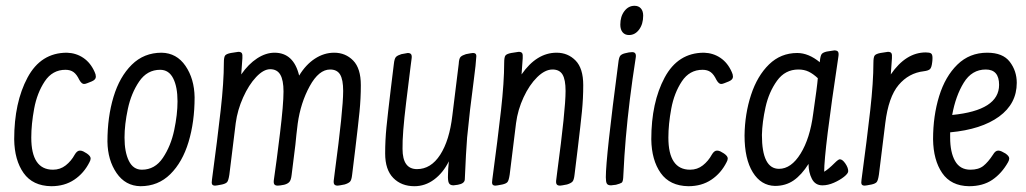

<svg xmlns="http://www.w3.org/2000/svg" viewBox="-20 -633 3543 663"><path d="M157 10Q93 9 61.5 -35.5Q30 -80 29 -152Q29 -279 75 -365Q121 -451 211 -451Q243 -450 268 -433Q293 -416 307 -384Q311 -376 311 -368Q311 -358 297 -352L282 -346Q275 -343 270 -343Q262 -343 254 -357Q245 -376 234 -384Q223 -392 206 -392Q161 -392 134.5 -352Q108 -312 98 -258Q88 -204 88 -158Q88 -47 163 -47Q188 -47 207 -62Q226 -77 238 -99Q246 -113 256 -113Q262 -113 268 -110L280 -103Q293 -94 293 -86Q293 -80 289 -73Q270 -35 236.5 -12.5Q203 10 157 10Z M652 -297Q652 -212 631 -142.5Q610 -73 568 -31.5Q526 10 465 10Q413 9 382.5 -35.5Q352 -80 351 -144Q351 -229 372 -298.5Q393 -368 435 -409.5Q477 -451 538 -451Q590 -450 620.5 -405.5Q651 -361 652 -297ZM593 -283Q593 -333 578 -362.5Q563 -392 533 -392Q488 -392 460.5 -351.5Q433 -311 421.5 -257Q410 -203 410 -158Q410 -108 425 -77.5Q440 -47 470 -47Q515 -47 542.5 -88Q570 -129 581.5 -183.5Q593 -238 593 -283Z M1000 -133Q991 -59 987 -29Q985 -11 979 -4.5Q973 2 961 5Q946 8 939 8Q930 8 927 3Q924 -2 926 -14Q935 -75 947 -174Q959 -273 959 -317Q959 -356 948 -375Q937 -394 913 -394Q890 -394 864.5 -367Q839 -340 819.5 -296.5Q800 -253 794 -208L772 -30Q769 -10 764.5 -4.5Q760 1 747 4Q727 8 723 8Q715 8 712.5 3.5Q710 -1 712 -13Q731 -154 742 -252Q753 -350 753 -416Q753 -436 757.5 -441.5Q762 -447 777 -450Q801 -454 803 -454Q812 -454 815 -449.5Q818 -445 817 -432L813 -376Q838 -412 868 -431.5Q898 -451 928 -451Q994 -451 1013 -372Q1036 -410 1067.5 -430.5Q1099 -451 1134 -451Q1173 -451 1199.5 -424Q1226 -397 1226 -339Q1226 -293 1221.5 -248Q1217 -203 1207 -120L1196 -30Q1194 -11 1188.5 -5.5Q1183 0 1170 4Q1150 8 1146 8Q1137 8 1134 3Q1131 -2 1133 -14L1136 -38Q1165 -254 1165 -319Q1165 -358 1154.5 -375.5Q1144 -393 1120 -393Q1081 -393 1049.5 -335.5Q1018 -278 1008 -206Q1003 -166 1000 -133Z M1411 10Q1366 10 1338 -18.5Q1310 -47 1310 -103Q1310 -149 1314.5 -194Q1319 -239 1329 -322L1340 -412Q1342 -431 1347.5 -436.5Q1353 -442 1366 -446Q1386 -450 1388 -450Q1397 -450 1400 -445Q1403 -440 1401 -428L1398 -405Q1396 -390 1382.5 -279.5Q1369 -169 1370 -119Q1370 -49 1420 -49Q1468 -49 1500 -98.5Q1532 -148 1542 -234L1564 -412Q1565 -431 1570.5 -436.5Q1576 -442 1589 -446Q1609 -450 1613 -450Q1621 -450 1623.5 -445.5Q1626 -441 1624 -429Q1624 -418 1616 -356Q1602 -252 1593 -158Q1589 -109 1585 -13Q1584 1 1561 5Q1549 7 1546 7Q1534 7 1530 -1Q1526 -9 1527 -30Q1527 -48 1530 -76Q1510 -36 1479 -13Q1448 10 1411 10Z M1721 -416Q1721 -436 1725.5 -441.5Q1730 -447 1745 -450Q1769 -454 1771 -454Q1780 -454 1783 -449.5Q1786 -445 1785 -432L1781 -376Q1833 -451 1902 -451Q1941 -451 1967.5 -424Q1994 -397 1994 -339Q1994 -293 1989.5 -248Q1985 -203 1975 -120L1964 -30Q1962 -11 1956.5 -5.5Q1951 0 1938 4Q1918 8 1914 8Q1905 8 1902 3Q1899 -2 1901 -14L1904 -38Q1933 -254 1933 -319Q1933 -358 1922.5 -375.5Q1912 -393 1888 -393Q1862 -393 1835 -366.5Q1808 -340 1788 -297Q1768 -254 1762 -208L1740 -30Q1737 -10 1732.5 -4.5Q1728 1 1715 4Q1695 8 1691 8Q1683 8 1680.5 3.5Q1678 -1 1680 -13Q1699 -154 1710 -252Q1721 -350 1721 -416Z M2132 -19Q2136 -102 2141 -157Q2152 -285 2175 -432Q2177 -443 2174 -448Q2171 -453 2163 -453Q2153 -453 2138 -449Q2126 -446 2121.5 -440Q2117 -434 2115 -415Q2072 -89 2072 -21Q2072 -5 2075.5 1Q2079 7 2090 7Q2093 7 2107 5Q2122 1 2126.5 -2Q2131 -5 2132 -19ZM2201 -579Q2201 -550 2187 -531Q2173 -512 2152 -512Q2138 -512 2130 -521.5Q2122 -531 2122 -548Q2122 -576 2136 -594.5Q2150 -613 2171 -613Q2185 -613 2193 -604Q2201 -595 2201 -579Z M2357 10Q2293 9 2261.5 -35.5Q2230 -80 2229 -152Q2229 -279 2275 -365Q2321 -451 2411 -451Q2443 -450 2468 -433Q2493 -416 2507 -384Q2511 -376 2511 -368Q2511 -358 2497 -352L2482 -346Q2475 -343 2470 -343Q2462 -343 2454 -357Q2445 -376 2434 -384Q2423 -392 2406 -392Q2361 -392 2334.5 -352Q2308 -312 2298 -258Q2288 -204 2288 -158Q2288 -47 2363 -47Q2388 -47 2407 -62Q2426 -77 2438 -99Q2446 -113 2456 -113Q2462 -113 2468 -110L2480 -103Q2493 -94 2493 -86Q2493 -80 2489 -73Q2470 -35 2436.5 -12.5Q2403 10 2357 10Z M2909 -42Q2909 -34 2894.5 -22.5Q2880 -11 2859.5 -2Q2839 7 2820 7Q2795 7 2783.5 -15.5Q2772 -38 2772 -67Q2748 -29 2720.5 -10Q2693 9 2656 9Q2608 8 2579.5 -38Q2551 -84 2551 -165Q2552 -240 2573.5 -305.5Q2595 -371 2635.5 -410.5Q2676 -450 2733 -450Q2772 -450 2811 -418V-421Q2813 -441 2817.5 -446.5Q2822 -452 2835 -455Q2859 -459 2861 -459Q2871 -459 2874 -454Q2877 -449 2875 -437Q2826 -112 2826 -40Q2841 -49 2862 -70Q2875 -83 2880 -83Q2889 -83 2899 -68.5Q2909 -54 2909 -42ZM2804 -363Q2788 -378 2772.5 -385.5Q2757 -393 2737 -393Q2691 -393 2663 -354Q2635 -315 2623.5 -263Q2612 -211 2611 -167Q2611 -50 2670 -50Q2712 -50 2744.5 -102.5Q2777 -155 2788 -240Q2802 -336 2804 -363Z M3015 -30Q3012 -10 3007.5 -4.5Q3003 1 2990 4Q2970 8 2966 8Q2958 8 2955.5 3.5Q2953 -1 2955 -13Q2974 -154 2985 -252Q2996 -350 2996 -416Q2996 -436 3000.5 -441.5Q3005 -447 3020 -450Q3044 -454 3046 -454Q3055 -454 3058 -449.5Q3061 -445 3060 -432L3056 -376Q3108 -452 3177 -452Q3190 -452 3195 -448.5Q3200 -445 3200 -433Q3200 -424 3199 -418Q3197 -400 3191.5 -394.5Q3186 -389 3170 -387Q3118 -381 3083 -339.5Q3048 -298 3037 -208Z M3465 -86Q3465 -80 3461 -73Q3439 -34 3406.5 -12Q3374 10 3326 10Q3264 9 3233.5 -35.5Q3203 -80 3202 -152Q3202 -233 3223 -301Q3244 -369 3286 -410Q3328 -451 3389 -451Q3443 -451 3467 -419.5Q3491 -388 3491 -347Q3491 -275 3430 -230.5Q3369 -186 3261 -176V-158Q3261 -107 3278 -77Q3295 -47 3331 -47Q3359 -47 3375.5 -60Q3392 -73 3409 -99Q3417 -113 3427 -113Q3433 -113 3439 -110L3452 -103Q3465 -94 3465 -86ZM3268 -236Q3430 -252 3430 -340Q3430 -393 3384 -393Q3336 -393 3308 -347.5Q3280 -302 3268 -236Z"/></svg>

Font: Farsan
Style: Regular
Weight: 400
Version: Version 1.001g;PS 1.001;hotconv 1.0.86;makeotf.lib2.5.63406 